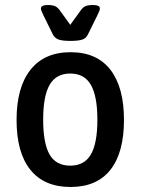

<svg xmlns="http://www.w3.org/2000/svg" viewBox="-20 -738 560 765"><path d="M261 7Q156 7 101 -61.5Q46 -130 46 -260Q46 -390 101.5 -460Q157 -530 261 -530Q366 -530 420 -460Q474 -390 474 -260Q474 -130 420 -61.5Q366 7 261 7ZM260 -78Q316 -78 342 -122.5Q368 -167 368 -261Q368 -355 342 -400Q316 -445 260 -445Q204 -445 178 -400.5Q152 -356 152 -261Q152 -167 177.5 -122.5Q203 -78 260 -78ZM351 -718Q378 -718 378 -704Q378 -700 375 -692.5Q372 -685 367 -675L331 -602Q324 -586 308.5 -580.5Q293 -575 261 -575Q227 -575 212 -581Q197 -587 190 -602L154 -675Q149 -685 146 -692.5Q143 -700 143 -704Q143 -718 171 -718Q190 -718 200.5 -713Q211 -708 221 -693L260 -639L299 -693Q309 -708 319.5 -713Q330 -718 351 -718Z"/></svg>

Font: Asap Semi Condensed Medium
Style: Regular
Weight: 500
Width: 4
Designer: Pablo Cosgaya
Foundry: Omnibus-Type
Version: Version 3.001; ttfautohint (v1.8.4.7-5d5b)